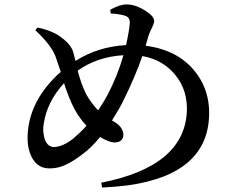

<svg xmlns="http://www.w3.org/2000/svg" viewBox="-20 -800 1040 853"><path d="M457 -377Q502 -461.9 528.3 -554.7Q412.1 -547.9 325.2 -486.3Q340.8 -424.8 364.3 -378.9Q386.7 -339.8 416 -309.6Q443.4 -350.6 457 -377ZM305.7 -184.6Q339.8 -213.9 364.3 -241.2Q322.3 -286.1 297.9 -341.8Q277.3 -388.7 264.6 -430.7Q189.5 -348.6 174.8 -252.9Q171.9 -236.3 171.9 -222.7Q175.8 -150.4 217.8 -146.5Q258.8 -147.5 305.7 -184.6ZM639.6 -640.6 627 -596.7Q780.3 -577.1 857.4 -467.8Q909.2 -393.6 909.2 -298.8Q909.2 -27.3 548.8 23.4Q494.1 30.3 433.6 33.2L429.7 11.7Q807.6 -62.5 810.5 -316.4Q810.5 -419.9 738.3 -489.3Q686.5 -538.1 612.3 -550.8Q581.1 -460 526.4 -349.6Q511.7 -319.3 477.5 -264.6Q527.3 -239.3 528.3 -200.2Q526.4 -168 488.3 -167Q462.9 -168 424.8 -191.4Q383.8 -141.6 346.7 -115.2Q280.3 -63.5 231.4 -54.7Q214.8 -51.8 199.2 -51.8Q136.7 -51.8 112.3 -122.1Q102.5 -151.4 102.5 -184.6Q102.5 -338.9 232.4 -464.8Q241.2 -472.7 250 -480.5Q239.3 -513.7 227.5 -546.9Q209 -598.6 136.7 -666L147.5 -677.7Q209 -664.1 243.2 -640.6Q288.1 -609.4 301.8 -578.1Q305.7 -568.4 307.6 -559.6Q308.6 -555.7 310.5 -547.9Q314.5 -535.2 315.4 -529.3Q415 -592.8 540 -599.6Q553.7 -661.1 556.6 -697.3Q557.6 -722.7 537.1 -729.5Q533.2 -730.5 531.2 -731.4Q505.9 -738.3 471.7 -740.2L469.7 -756.8Q511.7 -780.3 543 -780.3Q584 -780.3 630.9 -749Q665 -726.6 665 -706.1Q665 -695.3 650.4 -667Q643.6 -652.3 639.6 -640.6Z"/></svg>

Font: GenYoMin JP SemiBold
Style: Regular
Weight: 600
Version: Version 1.001;PS 1;hotconv 16.6.51;makeotf.lib2.5.65220 DEVE